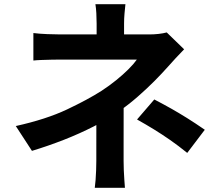

<svg xmlns="http://www.w3.org/2000/svg" viewBox="-20 -837 1040 914"><path d="M577.1 -817Q574.9 -798.9 572.8 -773.5Q570.6 -748.1 570.6 -724.6Q570.6 -709.7 570.6 -689.3Q570.6 -668.8 570.6 -648.8Q570.6 -628.8 570.6 -613.4H440Q440 -628.8 440 -648Q440 -667.3 440 -687.3Q440 -707.4 440 -724.6Q440 -748.9 438.6 -773.9Q437.2 -798.9 434.2 -817ZM856.5 -602.3Q837.6 -583.4 816.4 -560.2Q795.2 -537.1 779.4 -519.3Q751.7 -488 715.2 -451.2Q678.7 -414.5 636.5 -377.6Q594.4 -340.6 548.3 -308.4Q494.3 -269.9 426.9 -235.5Q359.6 -201.1 284.7 -171.7Q209.8 -142.4 132.1 -118.8L55.2 -237Q199.9 -269.1 299 -316Q398.1 -363 462.9 -404.3Q501.4 -429.5 534 -456Q566.5 -482.4 591.8 -507.7Q617.1 -532.9 631.5 -553.4Q618.3 -553.4 589.3 -553.4Q560.3 -553.4 523 -553.4Q485.7 -553.4 446 -553.4Q406.3 -553.4 370.1 -553.4Q333.8 -553.4 306.8 -553.4Q279.8 -553.4 269.3 -553.4Q251.8 -553.4 226.7 -552.9Q201.7 -552.4 178.2 -551.5Q154.7 -550.7 138.9 -548.9V-679.7Q167.5 -676.1 204.4 -674.6Q241.2 -673.1 267 -673.1Q278.2 -673.1 309.5 -673.1Q340.7 -673.1 383.3 -673.1Q425.9 -673.1 473.1 -673.1Q520.4 -673.1 564.8 -673.1Q609.3 -673.1 642.6 -673.1Q675.9 -673.1 690.9 -673.1Q713.8 -673.1 735.2 -675.6Q756.5 -678 773.7 -682.6ZM568.6 -384.1Q568.6 -357 568.6 -316.7Q568.6 -276.4 568.5 -231Q568.4 -185.6 568.4 -143.3Q568.4 -101 568.4 -70.7Q568.4 -51 569.3 -27.2Q570.1 -3.4 571.9 18.8Q573.7 41.1 574.7 56.9H431.2Q433.2 42.6 435 20.4Q436.7 -1.8 437.6 -26.4Q438.5 -51 438.5 -70.7Q438.5 -99.5 438.5 -135Q438.5 -170.6 438.6 -207.2Q438.7 -243.8 438.7 -276Q438.7 -308.2 438.7 -330.8ZM871.3 -109.1Q828.3 -143.8 790 -170.5Q751.6 -197.2 713.6 -220.6Q675.6 -244 632.4 -268.2L714.5 -363.5Q760.9 -339.3 797 -318.9Q833 -298.4 869.9 -275.4Q906.8 -252.4 954.9 -219.3Z"/></svg>

Font: Noto Sans HK Thin
Style: Regular
Weight: 100
Designer: Ryoko NISHIZUKA 西塚涼子 (kana, bopomofo & ideographs); Paul D. Hunt (Latin, Greek & Cyrillic); Sandoll Communications 산돌커뮤니
Foundry: Adobe
Version: Version 2.004-H2;hotconv 1.0.118;makeotfexe 2.5.65603